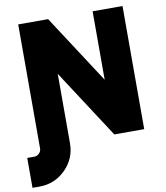

<svg xmlns="http://www.w3.org/2000/svg" viewBox="-117 -780 927 1075"><g transform="rotate(-10 346.5 -242.5)"><path d="M60 -700V0H230V-389L483 0H653V-700H483V-311L230 -700ZM60 0V5Q60 21 48 33Q36 45 20 45H-20V215H20Q107 215 169 153Q230 92 230 5V0Z"/></g></svg>

Font: Unageo
Style: Black
Weight: 900
Designer: Richard Sepsi
Foundry: Richard Sepsi
Version: Version 2.000